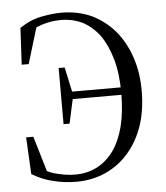

<svg xmlns="http://www.w3.org/2000/svg" viewBox="-51 -732 686 794"><g transform="rotate(-5 292.0 -335.0)"><path d="M51 -32Q96 -5 142 5Q187 16 234 16Q302 16 358 -10Q413 -35 453 -82Q493 -128 515 -193Q536 -257 536 -336Q536 -412 514 -477Q492 -541 452 -588Q411 -635 356 -661Q300 -686 233 -686Q197 -686 150 -677Q103 -668 59 -638L51 -486H80L129 -648L78 -637L75 -603Q116 -634 153 -645Q190 -656 228 -656Q277 -656 318 -636Q358 -615 388 -575Q417 -534 434 -474Q451 -414 451 -334Q451 -255 436 -195Q420 -134 391 -94Q361 -54 321 -34Q281 -14 233 -14Q195 -14 154 -25Q112 -35 71 -68V-33L121 -23L73 -185H43ZM202 -226H227L250 -332V-352L227 -459H202ZM232 -326H477V-357H232Z"/></g></svg>

Font: Source Serif 4 48pt
Style: Regular
Weight: 400
Designer: Frank Grie√ühammer
Foundry: Adobe Systems Incorporated
Version: Version 4.004;hotconv 1.0.116;makeotfexe 2.5.65601